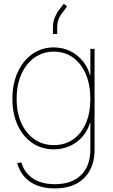

<svg xmlns="http://www.w3.org/2000/svg" viewBox="-20 -789 602 1020"><path d="M271 211.9Q216.8 211.9 176 195.8Q135.3 179.7 109.1 149.4Q83 119.1 71.3 77.6L93.8 73.7Q103.5 109.9 127.2 135.7Q150.9 161.6 186.8 175.5Q222.7 189.5 271 189.5Q361.3 189.5 410.6 141.1Q460 92.8 460 5.4V-136.7H458Q445.8 -94.2 417.5 -62.3Q389.2 -30.3 350.1 -12.9Q311 4.4 265.6 4.4Q201.7 4.4 152.1 -29.1Q102.5 -62.5 74.2 -123Q45.9 -183.6 45.9 -263.7Q45.9 -344.2 74.2 -405.8Q102.5 -467.3 152.1 -502.2Q201.7 -537.1 265.6 -537.1Q312.5 -537.1 351.8 -518.1Q391.1 -499 418.7 -465.8Q446.3 -432.6 458 -389.6H460V-529.3H482.4V5.4Q482.4 69.8 457.3 116.2Q432.1 162.6 385 187.3Q337.9 211.9 271 211.9ZM265.6 -18.1Q324.2 -18.1 367.9 -48.1Q411.6 -78.1 435.8 -133.3Q460 -188.5 460 -263.7Q460 -338.4 436 -394.8Q412.1 -451.2 368.4 -482.9Q324.7 -514.6 265.6 -514.6Q208 -514.6 163.3 -482.9Q118.7 -451.2 93.5 -394.8Q68.4 -338.4 68.4 -263.7Q68.4 -189.5 93.8 -134.3Q119.1 -79.1 163.6 -48.6Q208 -18.1 265.6 -18.1ZM261.2 -608.4V-643.1Q261.2 -674.3 272 -698.7Q282.7 -723.1 296.6 -740.5Q310.5 -757.8 318.8 -768.6L336.4 -754.9Q323.2 -738.3 303.5 -710.7Q283.7 -683.1 283.7 -643.1V-608.4Z"/></svg>

Font: Inter 24pt Thin
Style: Regular
Weight: 250
Designer: Rasmus Andersson
Foundry: rsms
Version: Version 4.001;git-66647c0bb